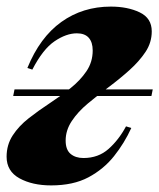

<svg xmlns="http://www.w3.org/2000/svg" viewBox="-40 -548 483 582"><path d="M0 -257 4 -277H423L419 -257ZM213 -69Q258 -69 289 -96.5Q320 -124 342 -165L358 -160Q337 -114 305.5 -74.5Q274 -35 228 -10.5Q182 14 115 14Q58 14 19 -7.5Q-20 -29 -20 -73Q-20 -109 -1.5 -137.5Q17 -166 47 -189.5Q77 -213 110.5 -235Q144 -257 173.5 -280.5Q203 -304 222 -332Q241 -360 241 -395Q241 -420 229 -433.5Q217 -447 193 -447Q161 -447 125.5 -423Q90 -399 58 -337L43 -342Q81 -435 146 -481.5Q211 -528 296 -528Q347 -528 383.5 -510.5Q420 -493 420 -453Q420 -419 401 -390.5Q382 -362 352.5 -335.5Q323 -309 289.5 -284Q256 -259 226 -234Q196 -209 177.5 -181Q159 -153 159 -122Q159 -94 174 -81.5Q189 -69 213 -69Z"/></svg>

Font: Playfair Display ExtraBold
Style: Italic
Weight: 800
Italic angle: -14°
Designer: Claus Eggers Sørensen
Foundry: Claus Eggers Sørensen
Version: Version 1.203